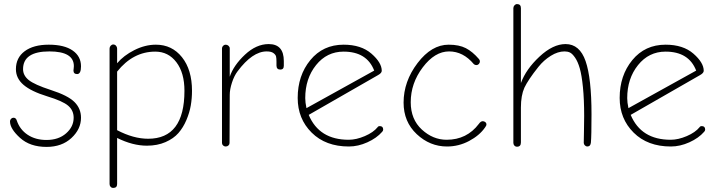

<svg xmlns="http://www.w3.org/2000/svg" viewBox="-20 -712 3521 941"><path d="M208 8Q127 8 78 -36.5Q29 -81 29 -117Q29 -124 34 -129.5Q39 -135 46 -135Q58 -135 62 -122Q77 -77 115.5 -51.5Q154 -26 208 -26Q267 -26 304 -58.5Q341 -91 341 -135Q341 -171 314 -194Q287 -217 211 -240Q133 -264 95.5 -296Q58 -328 58 -373Q58 -429 101 -461Q144 -493 219 -493Q295 -493 336 -464.5Q377 -436 377 -387Q377 -349 358 -349Q340 -349 340 -367Q340 -369 341 -375Q342 -381 342 -388Q342 -460 222 -460Q93 -460 93 -373Q93 -342 121 -319.5Q149 -297 229 -271Q313 -244 345 -212Q377 -180 377 -135Q377 -79 330 -35.5Q283 8 208 8Z M535 209Q527 209 522 203.5Q517 198 517 190V-474Q517 -482 522.5 -488Q528 -494 535 -494Q543 -494 548.5 -488Q554 -482 554 -474V-402Q586 -440 638.5 -466.5Q691 -493 744 -493Q823 -493 872 -431.5Q921 -370 921 -267Q921 -230 915 -195Q909 -160 893.5 -123.5Q878 -87 854.5 -60Q831 -33 791 -15.5Q751 2 700 2Q630 2 554 -36V190Q554 209 535 209ZM706 -32Q884 -32 884 -267Q884 -355 844.5 -407Q805 -459 741 -459Q632 -459 554 -361V-74Q634 -32 706 -32Z M1086 6Q1079 6 1073.5 1Q1068 -4 1068 -11V-475Q1068 -482 1073.5 -487.5Q1079 -493 1086 -493Q1094 -493 1100 -487.5Q1106 -482 1106 -475V-336Q1125 -392 1180.5 -444Q1236 -496 1297 -496Q1371 -496 1371 -413V-390Q1371 -371 1354 -371Q1335 -371 1335 -391V-410Q1335 -426 1333 -435Q1331 -444 1320 -452Q1309 -460 1287 -460Q1217 -460 1144 -362Q1128 -341 1117 -307.5Q1106 -274 1106 -247L1105 -11Q1105 -4 1099.5 1Q1094 6 1086 6Z M1690 6Q1576 6 1507.5 -62Q1439 -130 1439 -232Q1439 -342 1501 -417.5Q1563 -493 1664 -493Q1750 -493 1800.5 -449Q1851 -405 1851 -365Q1851 -354 1833 -344L1493 -149Q1544 -27 1689 -27Q1726 -27 1768 -45Q1810 -63 1831 -89Q1834 -94 1841 -94Q1858 -94 1858 -77Q1858 -71 1853 -66Q1826 -35 1780.5 -14.5Q1735 6 1690 6ZM1482 -182 1814 -366Q1778 -459 1664 -459Q1582 -459 1529 -393Q1476 -327 1476 -231Q1476 -210 1482 -182Z M2171 6Q2087 6 2022.5 -54.5Q1958 -115 1958 -209Q1958 -313 2026.5 -403Q2095 -493 2179 -493Q2230 -493 2263 -476Q2296 -459 2327 -423Q2332 -418 2332 -411Q2332 -404 2327 -398.5Q2322 -393 2315 -393Q2307 -393 2302 -398Q2250 -460 2181 -460Q2111 -460 2052 -382Q1993 -304 1993 -211Q1993 -127 2047.5 -77Q2102 -27 2169 -27Q2268 -27 2327 -105Q2336 -118 2346 -118Q2353 -118 2358.5 -113.5Q2364 -109 2364 -102Q2364 -96 2357 -87Q2330 -48 2279 -21Q2228 6 2171 6Z M2514 7Q2506 7 2501 1.5Q2496 -4 2496 -12V-672Q2496 -680 2501.5 -686Q2507 -692 2514 -692Q2533 -692 2533 -672V-305Q2558 -373 2624 -434.5Q2690 -496 2752 -496Q2821 -496 2850 -412.5Q2879 -329 2879 -152Q2879 -44 2876 -13Q2874 6 2858 6Q2852 6 2846.5 0.5Q2841 -5 2841 -12Q2841 -21 2842 -65.5Q2843 -110 2843 -144Q2843 -225 2837 -284.5Q2831 -344 2821.5 -377Q2812 -410 2798.5 -429.5Q2785 -449 2773.5 -454.5Q2762 -460 2747 -460Q2714 -460 2679.5 -438.5Q2645 -417 2619 -384.5Q2593 -352 2576 -326.5Q2559 -301 2550 -282Q2533 -244 2533 -185V-14Q2533 7 2514 7Z M3268 6Q3154 6 3085.5 -62Q3017 -130 3017 -232Q3017 -342 3079 -417.5Q3141 -493 3242 -493Q3328 -493 3378.5 -449Q3429 -405 3429 -365Q3429 -354 3411 -344L3071 -149Q3122 -27 3267 -27Q3304 -27 3346 -45Q3388 -63 3409 -89Q3412 -94 3419 -94Q3436 -94 3436 -77Q3436 -71 3431 -66Q3404 -35 3358.5 -14.5Q3313 6 3268 6ZM3060 -182 3392 -366Q3356 -459 3242 -459Q3160 -459 3107 -393Q3054 -327 3054 -231Q3054 -210 3060 -182Z"/></svg>

Font: Comic Neue Light
Style: Regular
Weight: 300
Designer: Craig Rozynski
Foundry: Craig Rozynski
Version: Version 2.003